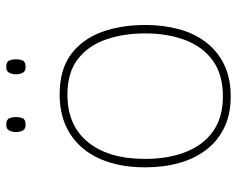

<svg xmlns="http://www.w3.org/2000/svg" viewBox="-92 -657 759 615"><g transform="rotate(-90 287.5 -349.5)"><path d="M515 -264Q515 -206 501.5 -156Q488 -106 459.5 -69Q431 -32 388 -11Q345 10 286 10Q229 10 186.5 -10.5Q144 -31 115.5 -68Q87 -105 73 -155Q59 -205 59 -264Q59 -348 86.5 -409.5Q114 -471 166.5 -504.5Q219 -538 292 -538Q372 -538 421 -501.5Q470 -465 492.5 -403Q515 -341 515 -264ZM86 -264Q86 -191 108 -134.5Q130 -78 174.5 -46.5Q219 -15 286 -15Q356 -15 400.5 -47Q445 -79 466.5 -135.5Q488 -192 488 -264Q488 -333 468.5 -389.5Q449 -446 406 -479.5Q363 -513 292 -513Q193 -513 139.5 -447Q86 -381 86 -264ZM172 -678Q172 -690 177 -699.5Q182 -709 195 -709Q212 -709 216 -699.5Q220 -690 220 -678Q220 -665 216 -656Q212 -647 195 -647Q182 -647 177 -656Q172 -665 172 -678ZM357 -678Q357 -690 362 -699.5Q367 -709 380 -709Q397 -709 401 -699.5Q405 -690 405 -678Q405 -665 401 -656Q397 -647 380 -647Q367 -647 362 -656Q357 -665 357 -678Z"/></g></svg>

Font: Noto Sans Hebrew Thin
Style: Regular
Weight: 250
Designer: Monotype Design Team
Foundry: Monotype Imaging Inc.
Version: Version 2.003